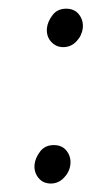

<svg xmlns="http://www.w3.org/2000/svg" viewBox="-20 -454 229 442"><path d="M125.5 -345.5Q109 -345.5 97.8 -357.8Q86.5 -370 88 -389Q89.5 -404 100.8 -419Q112 -434 132.5 -434Q151.5 -434 162 -420.5Q172.5 -407 170.5 -389Q168.5 -372 156 -358.8Q143.5 -345.5 125.5 -345.5ZM97 -31.5Q79 -31.5 68.5 -44.5Q58 -57.5 59.5 -75Q61 -90 72.2 -105Q83.5 -120 104 -120Q123.5 -120 133.8 -106.2Q144 -92.5 142 -75Q140 -58 127.2 -44.8Q114.5 -31.5 97 -31.5Z"/></svg>

Font: Karla Light
Style: Italic
Weight: 300
Italic angle: -8°
Designer: Jonathan Pinhorn
Version: Version 2.004;gftools[0.9.33]